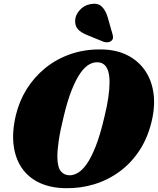

<svg xmlns="http://www.w3.org/2000/svg" viewBox="-20 -973 827 1006"><path d="M508 -714Q585.5 -713.5 643 -685.8Q700.5 -658 736.2 -608.8Q772 -559.5 783 -493Q794 -426.5 777 -347.5Q757 -256.5 713 -188.2Q669 -120 607.5 -74.8Q546 -29.5 473.5 -7.5Q401 14.5 323.5 13Q245.5 12 187.5 -15Q129.5 -42 95 -91.8Q60.5 -141.5 51.5 -211.2Q42.5 -281 62.5 -367Q80 -442 119.5 -505.5Q159 -569 217 -616.2Q275 -663.5 348.8 -689.2Q422.5 -715 508 -714ZM343.5 -54.5Q364 -54 387 -66.8Q410 -79.5 433.8 -112.8Q457.5 -146 481 -205.2Q504.5 -264.5 526 -356Q541 -416.5 547.5 -462.2Q554 -508 554 -541.5Q554 -578.5 546.5 -601Q539 -623.5 525.8 -634.5Q512.5 -645.5 494 -646.5Q471 -648.5 447.5 -635.5Q424 -622.5 401 -589.8Q378 -557 355.5 -500.8Q333 -444.5 313 -359.5Q295.5 -289 288 -238Q280.5 -187 280.5 -152Q281 -98.5 297.8 -77Q314.5 -55.5 343.5 -54.5ZM544 -883.5 569.5 -794Q572.5 -784.5 572.2 -775.8Q572 -767 563.5 -759Q555.5 -752.5 544 -751.5Q532.5 -750.5 523 -754L440 -788Q405 -801.5 388.2 -819.8Q371.5 -838 374 -869.5Q375.5 -895 398.2 -920.5Q421 -946 455 -951.5Q492 -958.5 512.5 -939.2Q533 -920 544 -883.5Z"/></svg>

Font: Fraunces Black
Style: Italic
Weight: 900
Italic angle: -16°
Version: Version 1.000;[b76b70a41]